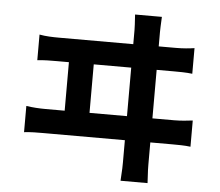

<svg xmlns="http://www.w3.org/2000/svg" viewBox="-57 -854 1113 970"><g transform="rotate(5 500.0 -368.5)"><path d="M117 -647V-517C151 -521 186 -521 216 -521H277V-275H180C149 -275 114 -277 82 -282V-149C115 -153 150 -153 180 -153H593V-40C593 -30 593 -2 589 53H726C722 -4 722 -34 722 -42V-153H833C856 -153 898 -153 926 -149V-282C900 -279 868 -275 833 -275H722V-521H810C832 -521 874 -521 903 -517V-647C877 -643 845 -640 810 -640H722V-712C722 -725 723 -749 725 -790H589C592 -744 593 -726 593 -712V-640H216C185 -640 149 -641 117 -647ZM593 -275H403V-521H593Z"/></g></svg>

Font: Noto Sans JP
Style: Bold
Weight: 700
Designer: Ryoko NISHIZUKA 西塚涼子 (kana, bopomofo & ideographs); Paul D. Hunt (Latin, Greek & Cyrillic); Sandoll Communications 산돌커뮤니
Foundry: Adobe
Version: Version 2.004;hotconv 1.0.118;makeotfexe 2.5.65603